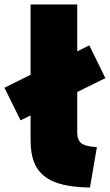

<svg xmlns="http://www.w3.org/2000/svg" viewBox="-70 -800 492 860"><path d="M276 -570 330 -597 402 -450 276 -388V-203Q276 -174 293.5 -159Q311 -144 364 -141L333 40Q220 38 161.5 9.5Q103 -19 82 -75Q67 -113 67 -173V-283Q57 -278 40.5 -270Q24 -262 22 -261L-50 -407L67 -465V-780H276Z"/></svg>

Font: Repo
Style: ExtraBlack
Weight: 1000
Designer: Stefan Peev
Foundry: Context Ltd
Version: Version 001.000